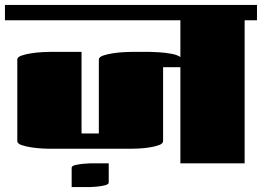

<svg xmlns="http://www.w3.org/2000/svg" viewBox="-20 -661 1060 777"><path d="M310 -451V-121H380V-420Q380 -430 397 -436Q414 -442 437.5 -445.5Q461 -449 481.5 -450Q502 -451 510 -451H587Q598 -451 623 -449.5Q648 -448 673 -443.5Q698 -439 710 -430V-579H0V-641H1020V-579H970V0H710V-389H640V-90Q640 -80 624 -74Q608 -68 585.5 -64.5Q563 -61 542 -60Q521 -59 510 -59H180Q172 -59 151.5 -60Q131 -61 107.5 -64.5Q84 -68 67 -74Q50 -80 50 -90V-420Q50 -430 67 -436Q84 -442 107.5 -445.5Q131 -449 151.5 -450Q172 -451 180 -451ZM420 0V78Q420 85 404 89Q388 93 369.5 94.5Q351 96 345 96H270V18Q270 10 286.5 6.5Q303 3 321 1.5Q339 0 345 0Z"/></svg>

Font: Gajraj One
Style: Regular
Weight: 400
Designer: Saurabh Sharma
Foundry: Saurabh Sharma
Version: Version 1.000